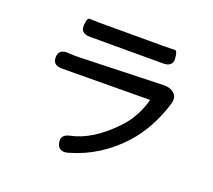

<svg xmlns="http://www.w3.org/2000/svg" viewBox="-131 -924 1263 1140"><g transform="rotate(20 500.0 -353.5)"><path d="M403 40Q344 56 332 4Q320 -47 379 -59Q511 -86 641 -221Q720 -302 751 -416Q752 -421 747 -421L198 -417Q137 -417 139 -469Q140 -521 201 -517L215 -516Q243 -514 271 -515L797 -531Q842 -532 867 -508Q892 -484 876 -435Q824 -272 727 -164Q591 -13 403 40ZM289 -651Q228 -651 231 -702Q234 -753 252.5 -751Q271 -749 324 -749H713Q769 -749 787 -751Q805 -753 808 -702Q811 -651 750 -651Z"/></g></svg>

Font: Resource Han Rounded TW Medium
Style: Regular
Weight: 500
Designer: Cyano Hao (round all glyphs); Ryoko NISHIZUKA 西塚涼子 (kana, bopomofo & ideographs); Paul D. Hunt (Latin, Greek & Cyrillic)
Foundry: Cyano Hao
Version: 0.990